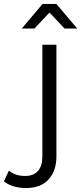

<svg xmlns="http://www.w3.org/2000/svg" viewBox="-110 -751 410 970"><path d="M21 199Q-11 199 -40.5 190.5Q-70 182 -90 165L-65 111Q-33 138 17 138Q59 138 81.5 113Q104 88 104 39V-525H175V39Q175 112 135.5 155.5Q96 199 21 199ZM0 -607 105 -731H175L280 -607H216L116 -713H164L64 -607Z"/></svg>

Font: MOST Montserrat
Style: Regular
Weight: 400
Designer: Julieta Ulanovsky
Foundry: Julieta Ulanovsky
Version: Version 8.000;March 11, 2024;FontCreator 15.0.0.2926 64-bit